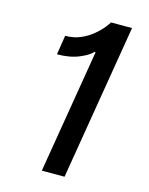

<svg xmlns="http://www.w3.org/2000/svg" viewBox="-111 -797 671 867"><g transform="rotate(15 224.5 -363.5)"><path d="M397 -727.3 276.3 0H170.1L266.3 -579.2H260.3Q248.6 -563.2 205.1 -544.2Q161.6 -525.2 100.1 -525.2L114.3 -615.4Q154.5 -615.4 186.6 -629.6Q218.8 -643.8 242.4 -663.7Q266 -683.6 280.2 -701.5Q294.4 -719.5 298.7 -727.3Z"/></g></svg>

Font: Inter UI Medium
Style: Italic
Weight: 500
Italic angle: 9.39999°
Designer: Rasmus Andersson
Foundry: rsms
Version: 3.2;8d6f07862